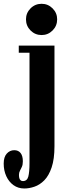

<svg xmlns="http://www.w3.org/2000/svg" viewBox="-68 -770 371 1038"><path d="M63.5 249Q30 249 5 231Q-20 213 -34 182.5Q-48 152 -48 114.5Q-48 78.5 -31.2 60.2Q-14.5 42 9 42Q31.5 42 43.5 57.5Q55.5 73 55.5 102Q55.5 120.5 50.2 132Q45 143.5 39.8 153.2Q34.5 163 34.5 175.5Q34.5 184 36.2 191.8Q38 199.5 42.8 204.2Q47.5 209 55.5 209Q78.5 209 85 184.8Q91.5 160.5 91.5 111V-485H33.5V-523.5H226.5V20.5Q226.5 90 211.2 135Q196 180 171.5 204.8Q147 229.5 118.5 239.2Q90 249 63.5 249ZM157 -580.5Q122 -580.5 97.2 -605.2Q72.5 -630 72.5 -665.5Q72.5 -700 97.2 -724.8Q122 -749.5 157 -749.5Q191.5 -749.5 216.2 -724.8Q241 -700 241 -665.5Q241 -630 216.2 -605.2Q191.5 -580.5 157 -580.5Z"/></svg>

Font: Imbue Thin 10pt ExtraBold
Style: Regular
Weight: 800
Version: Version 1.102